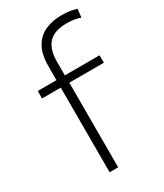

<svg xmlns="http://www.w3.org/2000/svg" viewBox="-187 -818 763 893"><g transform="rotate(-30 194.0 -372.0)"><path d="M128 0V-454.5H27.5V-494.5H128V-568Q128 -634 150.8 -672.5Q173.5 -711 212.2 -727.8Q251 -744.5 298.5 -744.5Q347.5 -744.5 379 -732.5L374 -688.5Q341.5 -700 301.5 -700Q233.5 -700 203.2 -666.5Q173 -633 173 -567.5V-494.5H359.5V-454.5H174V0Z"/></g></svg>

Font: Heraclito ExtraLight
Style: Regular
Weight: 200
Designer: Kostas Bartsokas (font) & Cristiano Sobral (main changes)
Foundry: Kostas Bartsokas (font) & Cristiano Sobral (main changes)
Version: Version 1.00;July 8, 2020;FontCreator 13.0.0.2655 64-bit